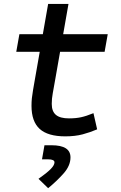

<svg xmlns="http://www.w3.org/2000/svg" viewBox="-20 -694 626 991"><path d="M316.9 9.8Q227.1 9.8 184.8 -28.6Q142.6 -66.9 142.6 -147.9Q142.6 -168.5 144.5 -187.3Q146.5 -206.1 150.6 -229.5Q154.8 -252.9 160.6 -287.1L228.5 -673.8H333.5L265.6 -287.1Q257.3 -238.3 252.2 -211.9Q247.1 -185.5 247.1 -157.7Q247.1 -119.1 268.6 -101.1Q290 -83 335.9 -83Q371.6 -83 398.4 -88.9Q425.3 -94.7 462.4 -109.9L481.4 -26.4Q446.3 -11.2 407 -0.7Q367.7 9.8 316.9 9.8ZM64 -426.8 80.1 -517.6H536.1L520 -426.8ZM228.5 277.3 178.7 229Q221.2 199.2 241.2 179Q261.2 158.7 261.2 144Q261.2 128.4 228.5 128.4H196.8L209.5 55.7H246.1Q343.8 55.7 343.8 118.2Q343.8 160.6 309.1 200.2Q274.4 239.7 228.5 277.3Z"/></svg>

Font: Cascadia Code PL
Style: Italic
Weight: 400
Italic angle: -10°
Monospace: yes
Designer: Aaron Bell
Foundry: Saja Typeworks
Version: Version 2404.023